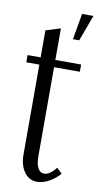

<svg xmlns="http://www.w3.org/2000/svg" viewBox="-83 -738 404 784"><g transform="rotate(10 119.5 -345.5)"><path d="M173 -591 192 -699H239L199 -591ZM129 8Q96 8 76 -20Q56 -48 56 -93V-465H2V-495H56V-607L117 -626V-495H224V-465H117V-96Q117 -65 126 -47.5Q135 -30 152 -30Q176 -30 201 -63L223 -42Q203 -19 177.5 -5.5Q152 8 129 8Z"/></g></svg>

Font: Moniqa Paragraph
Style: Regular
Weight: 400
Designer: Rajesh Rajput
Foundry: Rajesh Rajput
Version: Version 1.000